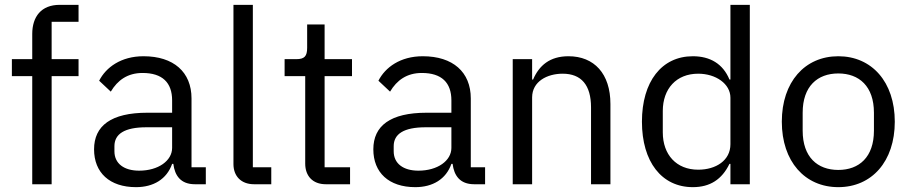

<svg xmlns="http://www.w3.org/2000/svg" viewBox="-20 -760 3758 792"><path d="M113 0H193V-446H304V-516H193V-670H304V-740H226C150 -740 113 -691 113 -620V-516H29V-446H113Z M829 0V-70H770V-354C770 -463 696 -528 572 -528C479 -528 417 -482 389 -427L437 -382C465 -429 506 -459 568 -459C650 -459 690 -419 690 -346V-295H588C438 -295 368 -241 368 -144C368 -48 432 12 541 12C613 12 668 -21 690 -84H695C701 -36 725 0 784 0ZM554 -56C492 -56 452 -85 452 -136V-157C452 -207 493 -235 584 -235H690V-150C690 -97 633 -56 554 -56Z M1099 0V-70H1023V-740H943V-83C943 -35 973 0 1028 0Z M1424 0V-70H1319V-446H1432V-516H1319V-659H1247V-563C1247 -528 1236 -516 1202 -516H1154V-446H1239V-85C1239 -35 1269 0 1324 0Z M1981 0V-70H1922V-354C1922 -463 1848 -528 1724 -528C1631 -528 1569 -482 1541 -427L1589 -382C1617 -429 1658 -459 1720 -459C1802 -459 1842 -419 1842 -346V-295H1740C1590 -295 1520 -241 1520 -144C1520 -48 1584 12 1693 12C1765 12 1820 -21 1842 -84H1847C1853 -36 1877 0 1936 0ZM1706 -56C1644 -56 1604 -85 1604 -136V-157C1604 -207 1645 -235 1736 -235H1842V-150C1842 -97 1785 -56 1706 -56Z M2175 0V-358C2175 -424 2237 -456 2301 -456C2378 -456 2418 -409 2418 -317V0H2498V-331C2498 -456 2431 -528 2325 -528C2248 -528 2204 -490 2179 -432H2175V-516H2095V0Z M2993 0H3073V-740H2993V-432H2989C2962 -497 2909 -528 2838 -528C2709 -528 2628 -423 2628 -258C2628 -93 2709 12 2838 12C2909 12 2958 -20 2989 -84H2993ZM2860 -60C2770 -60 2714 -122 2714 -214V-302C2714 -394 2770 -456 2860 -456C2933 -456 2993 -414 2993 -357V-165C2993 -98 2933 -60 2860 -60Z M3438 12C3576 12 3671 -94 3671 -258C3671 -422 3576 -528 3438 -528C3300 -528 3205 -422 3205 -258C3205 -94 3300 12 3438 12ZM3438 -59C3352 -59 3291 -112 3291 -221V-295C3291 -404 3352 -457 3438 -457C3524 -457 3585 -404 3585 -295V-221C3585 -112 3524 -59 3438 -59Z"/></svg>

Font: IBM Plex Devanagari
Style: Regular
Weight: 400
Designer: Mike Abbink, Paul van der Laan, Pieter van Rosmalen, Erin McLaughlin
Foundry: Bold Monday
Version: Version 1.0